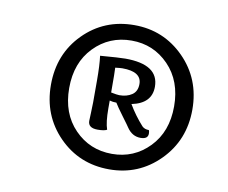

<svg xmlns="http://www.w3.org/2000/svg" viewBox="-59 -745 725 611"><g transform="rotate(10 303.5 -440.0)"><path d="M329 -623Q257 -623 208 -572.5Q159 -522 159 -440Q159 -358 208 -307.5Q257 -257 329 -257Q400 -257 449 -307.5Q498 -358 498 -440Q498 -522 449 -572.5Q400 -623 329 -623ZM329 -207Q232 -207 166 -274Q100 -341 100 -440Q100 -540 166 -606.5Q232 -673 329 -673Q424 -673 490.5 -606Q557 -539 557 -440Q557 -341 490.5 -274Q424 -207 329 -207ZM410 -360Q418 -352 432 -352Q434 -348 434 -341Q434 -323 410 -323Q383 -323 366 -348Q363 -353 342.5 -380.5Q322 -408 315 -420Q303 -420 293 -423V-397Q293 -353 301 -330Q292 -325 271 -325Q240 -325 240 -348Q240 -351 241 -374Q242 -397 242 -408V-477Q242 -529 238 -558Q300 -563 319 -563Q427 -563 427 -491Q427 -437 363 -424Q383 -390 410 -360ZM320 -445Q344 -445 360.5 -456Q377 -467 377 -491Q377 -531 315 -531Q308 -531 292 -529Q293 -519 293 -449Q313 -445 320 -445Z"/></g></svg>

Font: Overlock
Style: Italic
Weight: 400
Designer: Dario Muhafara
Foundry: Dario Manuel Muhafara
Version: Version 1.001